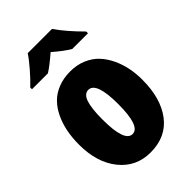

<svg xmlns="http://www.w3.org/2000/svg" viewBox="-231 -851 946 946"><g transform="rotate(-45 242.0 -378.0)"><path d="M432.6 -624.5H323.2Q287.6 -645 236.8 -689Q183.1 -642.6 153.3 -624.5H42.5V-636.7Q70.3 -662.6 103.5 -700.9Q136.7 -739.3 153.3 -765.1H322.3Q361.8 -707.5 432.6 -636.7ZM428.2 -429.7Q460.4 -360.8 460.4 -272.9Q460.4 -143.6 402.1 -67.1Q343.8 9.3 235.8 9.3Q135.7 9.3 74.5 -66.9Q13.2 -143.1 13.2 -267.1Q13.2 -365.7 47.4 -436.5Q64.5 -472.2 89.8 -498Q115.2 -523.9 153.1 -538.8Q190.9 -553.7 237.5 -553.7Q284.2 -553.7 322.3 -537.4Q360.4 -521 385.5 -493.9Q410.6 -466.8 428.2 -429.7ZM236.8 -426.3Q208.5 -426.3 195.6 -388.7Q182.6 -351.1 182.6 -272.9Q182.6 -117.7 237.1 -117.7Q291.5 -117.7 291.5 -272Q291.5 -426.3 236.8 -426.3Z"/></g></svg>

Font: Open Sans Hebrew Condensed Extra Bold
Style: Regular
Weight: 800
Width: 3
Foundry: Ascender Corporation, Yanek Iontef
Version: Version 2.001;PS 002.001;hotconv 1.0.70;makeotf.lib2.5.58329